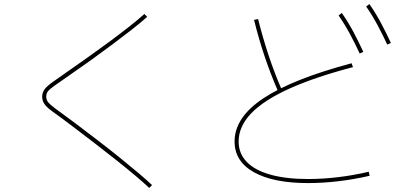

<svg xmlns="http://www.w3.org/2000/svg" viewBox="-20 -860 2040 947"><path d="M730 53 716 67Q691 43 649.5 8Q608 -27 556.5 -68Q505 -109 449 -152Q393 -195 339 -236Q285 -277 239 -310Q211 -330 199.5 -346.5Q188 -363 188 -383Q188 -403 200 -419.5Q212 -436 242 -457Q274 -480 319.5 -511.5Q365 -543 417 -580Q469 -617 520.5 -655Q572 -693 616.5 -728Q661 -763 692 -791L706 -777Q675 -749 629.5 -713.5Q584 -678 532.5 -639.5Q481 -601 429.5 -564Q378 -527 332 -495.5Q286 -464 254 -441Q227 -422 217.5 -411Q208 -400 208 -383Q208 -368 217 -356.5Q226 -345 251 -326Q297 -293 351.5 -252Q406 -211 462 -168Q518 -125 569.5 -83.5Q621 -42 663 -6.5Q705 29 730 53Z M1799 -13 1803 7Q1725 25 1648 34Q1571 43 1500 43Q1328 43 1232.5 -10.5Q1137 -64 1137 -162Q1137 -281 1279.5 -375.5Q1422 -470 1714 -548L1721 -529Q1531 -479 1405.5 -422Q1280 -365 1218.5 -300.5Q1157 -236 1157 -162Q1157 -103 1197 -61.5Q1237 -20 1314 1.5Q1391 23 1500 23Q1570 23 1646.5 14Q1723 5 1799 -13ZM1368 -421 1350 -413Q1314 -496 1285 -582.5Q1256 -669 1233 -762L1253 -766Q1276 -674 1304.5 -588Q1333 -502 1368 -421ZM1890 -640Q1868 -688 1842.5 -735.5Q1817 -783 1786 -828L1802 -840Q1834 -794 1860 -745Q1886 -696 1908 -648ZM1754 -596Q1732 -644 1706.5 -691.5Q1681 -739 1650 -784L1666 -796Q1698 -750 1724 -701Q1750 -652 1772 -604Z"/></svg>

Font: Murecho Thin Thin
Style: Regular
Weight: 250
Version: Version 1.010